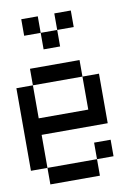

<svg xmlns="http://www.w3.org/2000/svg" viewBox="-92 -977 683 954"><g transform="rotate(-10 250.0 -500.5)"><path d="M0 -166.7V-583.3H83.3V-416.7H333.3V-583.3H416.7V-333.3H83.3V-166.7ZM166.7 -833.3H83.3V-916.7H166.7ZM166.7 -750V-833.3H250V-750ZM333.3 -166.7V-83.3H83.3V-166.7ZM333.3 -250H416.7V-166.7H333.3ZM333.3 -583.3H83.3V-666.7H333.3ZM333.3 -833.3H250V-916.7H333.3Z"/></g></svg>

Font: GalmuriMono11 Regular
Style: Regular
Weight: 400
Designer: Lee Minseo (quiple)
Version: Version 2.399;hotconv 1.1.1;makeotfexe 2.6.0 DEVELOPMENT